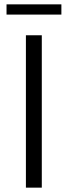

<svg xmlns="http://www.w3.org/2000/svg" viewBox="-20 -862 312 882"><path d="M99 0H172V-700H99ZM10 -795H262V-842H10Z"/></svg>

Font: Chess Sans
Style: Regular
Weight: 400
Designer: Wolf Bōese
Foundry: Wolf Bōese
Version: Version 7.223;Glyphs 3.3 (3306)